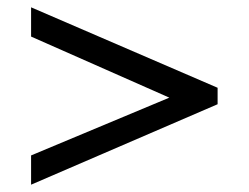

<svg xmlns="http://www.w3.org/2000/svg" viewBox="-20 -520 680 525"><path d="M443 -253 65 -95V-15L575 -235V-280L65 -500V-420Z"/></svg>

Font: Glinicke Jost Regular
Style: Regular
Weight: 400
Version: Version 3.710